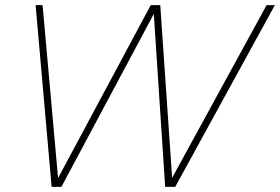

<svg xmlns="http://www.w3.org/2000/svg" viewBox="-20 -724 1085 744"><path d="M180 0 118 -704H145L205 -34L564 -704H601L647 -35L1013 -704H1045L659 0H620L576 -670L218 0Z"/></svg>

Font: Prodigy Sans ExtraLight
Style: Italic
Weight: 200
Italic angle: -13°
Designer: Wei Huang
Foundry: Wei Huang
Version: Version 1.003; ttfautohint (v1.8.3)